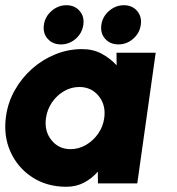

<svg xmlns="http://www.w3.org/2000/svg" viewBox="-27 -702 676 735"><path d="M419 -500H569L498.5 0H348L347.5 -45Q325 -19 294.8 -3Q264.5 13 227 13Q152.5 13 96.5 -23.5Q40.5 -60 13 -121.2Q-14.5 -182.5 -4 -257Q3.5 -310.5 29.8 -357Q56 -403.5 95.8 -438.8Q135.5 -474 184.8 -494Q234 -514 287 -514Q330 -514 362.5 -496.2Q395 -478.5 419.5 -452ZM243 -131Q274 -131 301.8 -147Q329.5 -163 348.5 -190Q367.5 -217 372 -250Q379 -299.5 351 -334.2Q323 -369 276.5 -369Q245.5 -369 218 -353Q190.5 -337 172 -310Q153.5 -283 149 -250Q142 -200.5 169.8 -165.8Q197.5 -131 243 -131ZM206.5 -532Q174.5 -532 155.5 -553.5Q136.5 -575 141 -607Q145.5 -638.5 170.5 -660.2Q195.5 -682 227.5 -682Q259 -682 277.8 -660.2Q296.5 -638.5 292 -607Q287.5 -575 262.8 -553.5Q238 -532 206.5 -532ZM426.5 -532Q394.5 -532 375.5 -553.5Q356.5 -575 361 -607Q365.5 -638.5 390.5 -660.2Q415.5 -682 447.5 -682Q479 -682 497.8 -660.2Q516.5 -638.5 512 -607Q507.5 -575 482.8 -553.5Q458 -532 426.5 -532Z"/></svg>

Font: Urbanist Black
Style: Italic
Weight: 900
Italic angle: -8°
Designer: Corey Hu
Foundry: Corey Hu
Version: Version 1.330; ttfautohint (v1.8.4.7-5d5b)